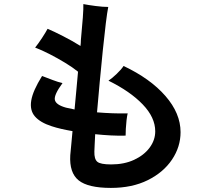

<svg xmlns="http://www.w3.org/2000/svg" viewBox="-20 -854 1040 940"><path d="M523 66Q411 66 365 29Q319 -8 324 -94Q326 -111 328.5 -141.5Q331 -172 335 -212Q306 -217 280 -223Q254 -229 233 -236Q177 -254 151 -284Q125 -314 133 -362Q141 -410 186 -482Q212 -472 238.5 -462Q265 -452 286 -447Q244 -390 248.5 -365.5Q253 -341 303 -327Q321 -323 345 -318Q349 -362 353.5 -409Q358 -456 362 -503Q336 -524 299 -546.5Q262 -569 223 -589Q184 -609 152 -621Q168 -641 186 -668.5Q204 -696 213 -713Q242 -701 288 -677.5Q334 -654 374 -629Q375 -636 375.5 -643.5Q376 -651 376 -658Q382 -720 385.5 -767.5Q389 -815 388 -834Q414 -829 449 -824.5Q484 -820 510 -820Q505 -796 498 -739.5Q491 -683 483.5 -609Q476 -535 468.5 -455Q461 -375 455 -304Q491 -301 529.5 -299.5Q568 -298 605 -299Q602 -286 599.5 -265Q597 -244 596 -223.5Q595 -203 595 -190Q560 -189 522 -191Q484 -193 446 -197Q445 -169 443.5 -147Q442 -125 442 -112Q441 -75 456.5 -62Q472 -49 524 -49Q588 -49 636.5 -71.5Q685 -94 712.5 -131Q740 -168 740 -211Q740 -279 678.5 -343Q617 -407 511 -459Q528 -470 551 -492Q574 -514 585 -531Q716 -469 790 -384Q864 -299 864 -207Q864 -135 822 -72.5Q780 -10 703.5 28Q627 66 523 66Z"/></svg>

Font: Zen Kaku Gothic Antique
Style: Bold
Weight: 700
Designer: Yoshimichi Ohira
Foundry: Positype
Version: Version 1.001